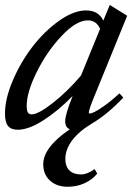

<svg xmlns="http://www.w3.org/2000/svg" viewBox="-23 -499 537 755"><path d="M46.9 11.2Q20.5 11.2 8.5 -3.7Q-3.4 -18.6 -3.4 -52.2Q-3.4 -110.8 27.6 -183.1Q58.6 -255.4 105 -315.7Q151.4 -376 209 -417Q266.6 -458 315.4 -458Q364.3 -458 383.3 -418L408.7 -479.5L477.1 -437L354.5 -136.2Q326.2 -68.8 326.2 -56.6Q326.2 -52.7 329.6 -52.7Q335.9 -52.7 348.9 -58.8Q361.8 -64.9 388.7 -84Q415.5 -103 446.8 -131.8L461.9 -115.2Q398.9 -48.8 338.4 -13.2Q287.6 17.1 260.7 53Q233.9 88.9 233.9 126Q233.9 155.3 250 171.1Q266.1 187 295.9 187Q319.8 187 349.1 166L359.4 183.6Q339.4 208 309.1 221.7Q278.8 235.4 243.2 235.4Q200.2 235.4 173.6 211.2Q147 187 147 147Q147 80.6 251.5 9.3Q233.4 2.4 233.4 -22.5Q232.9 -47.4 262.7 -121.6Q206.1 -63.5 147.9 -26.1Q89.8 11.2 46.9 11.2ZM82 -83Q82 -64.9 86.4 -57.1Q90.8 -49.3 101.6 -49.3Q127.4 -49.3 184.3 -93.8Q241.2 -138.2 295.4 -201.7L370.6 -385.7Q356 -418.9 322.3 -418.9Q276.9 -418.9 219 -357.4Q161.1 -295.9 121.6 -216.1Q82 -136.2 82 -83Z"/></svg>

Font: Elstob 8pt Medium
Style: Italic
Weight: 500
Italic angle: -20°
Designer: Peter S. Baker
Version: Version 1.015